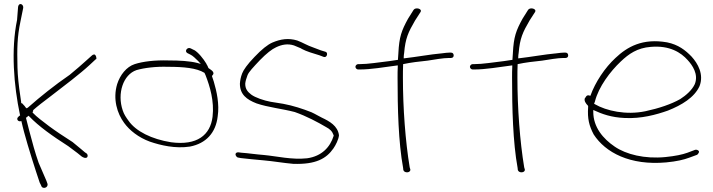

<svg xmlns="http://www.w3.org/2000/svg" viewBox="-20 -761 3467 934"><path d="M63 -664C33 -519 47 -346 77 -203L78 -200C71 -195 58 -186 67 -175C71 -171 76 -170 84 -172C87 -155 93 -137 97 -119C117 -44 153 68 173 127L180 141C185 162 216 153 211 133L206 119C202 109 189 79 168 31C151 -17 137 -69 122 -126L106 -189L110 -190L118 -198L122 -195C169 -146 234 -100 312 -50C351 -21 371 -6 377 0C384 5 397 11 404 4C408 -1 407 -9 402 -14L393 -20C388 -25 369 -40 333 -70C289 -98 250 -124 219 -147C185 -173 159 -192 141 -211L138 -215C142 -220 142 -221 141 -225C161 -243 192 -267 228 -294C288 -340 371 -403 416 -445L445 -472C448 -473 449 -474 449 -476C449 -487 444 -496 438 -496C434 -496 430 -494 427 -491L398 -465C378 -447 352 -424 319 -397C246 -347 174 -289 122 -243C118 -239 115 -237 110 -234C105 -237 104 -239 100 -245L87 -259H83V-264C82 -274 80 -283 79 -292C71 -345 66 -393 65 -433C63 -525 63 -579 80 -659L93 -723C95 -741 72 -751 68 -728ZM122 -243H123ZM164 127Z M550 -352C528 -279 550 -209 584 -163C610 -127 654 -92 709 -72C761 -54 834 -37 904 -48C982 -63 1030 -115 1039 -195C1048 -254 1034 -317 1020 -364L1011 -391L1013 -394C1030 -411 1002 -423 994 -430C991 -438 988 -444 984 -450V-451C969 -476 944 -507 924 -518H923L909 -525C893 -535 875 -513 891 -503L905 -496C917 -491 933 -475 944 -464L957 -450L939 -455C903 -464 854 -467 799 -467C733 -469 675 -462 635 -449C595 -436 564 -396 550 -352ZM577 -224C549 -306 579 -398 644 -420C682 -431 739 -438 797 -436C875 -436 936 -430 974 -407L975 -406L980 -395C1001 -341 1023 -269 1014 -193C1003 -104 939 -52 812 -69C718 -84 641 -122 605 -174C594 -189 583 -205 577 -224ZM904 -496H905ZM1014 -410Z M1130 -18C1120 -11 1130 3 1136 5L1152 8C1182 11 1222 16 1262 19C1309 23 1359 32 1406 36C1517 40 1568 10 1602 -39C1613 -55 1627 -82 1629 -103C1623 -149 1583 -171 1545 -189C1530 -196 1515 -206 1495 -215C1452 -232 1406 -247 1358 -256L1296 -266C1264 -272 1222 -286 1202 -301C1185 -314 1173 -328 1173 -353V-354C1174 -366 1178 -379 1184 -395C1190 -411 1212 -434 1244 -468C1276 -501 1303 -522 1323 -531C1350 -544 1379 -550 1410 -540L1446 -525V-524C1472 -510 1505 -501 1534 -492L1555 -484C1571 -479 1577 -505 1564 -509L1541 -516C1528 -521 1516 -525 1504 -530C1474 -540 1453 -554 1426 -564C1383 -577 1345 -571 1305 -554C1282 -544 1253 -521 1218 -484C1183 -448 1164 -420 1158 -404C1151 -386 1148 -369 1147 -354C1147 -302 1179 -277 1228 -258C1283 -239 1353 -232 1414 -216C1471 -196 1527 -166 1566 -143C1585 -133 1596 -123 1603 -103V-100C1586 -45 1545 -1 1474 9C1399 17 1328 -1 1264 -7C1225 -10 1186 -16 1156 -18H1155L1140 -20C1137 -20 1133 -20 1130 -18ZM1406 36H1407ZM1426 -564Z M1709 -436C1709 -429 1716 -423 1722 -423H1730C1785 -423 1846 -434 1915 -443V-437C1914 -420 1914 -402 1914 -383C1914 -235 1918 -69 1941 56L1942 66C1947 83 1979 80 1976 63L1973 53C1952 -74 1940 -236 1940 -383C1940 -404 1940 -426 1941 -446V-449C1978 -457 2020 -462 2060 -466C2092 -471 2136 -479 2165 -479H2174C2182 -479 2187 -484 2187 -491C2187 -500 2182 -505 2174 -505H2165C2159 -505 2146 -504 2125 -501H2124C2077 -497 2006 -484 1944 -477V-483C1944 -490 1945 -497 1946 -503C1952 -575 1966 -604 1999 -661L2026 -703C2035 -719 2001 -727 1992 -713L1965 -670C1933 -612 1922 -581 1918 -504V-503C1917 -494 1917 -485 1916 -474V-470C1904 -468 1889 -466 1876 -464C1823 -458 1772 -449 1729 -449H1722C1715 -449 1709 -442 1709 -436Z M2266 -436C2266 -429 2273 -423 2279 -423H2287C2342 -423 2403 -434 2472 -443V-437C2471 -420 2471 -402 2471 -383C2471 -235 2475 -69 2498 56L2499 66C2504 83 2536 80 2533 63L2530 53C2509 -74 2497 -236 2497 -383C2497 -404 2497 -426 2498 -446V-449C2535 -457 2577 -462 2617 -466C2649 -471 2693 -479 2722 -479H2731C2739 -479 2744 -484 2744 -491C2744 -500 2739 -505 2731 -505H2722C2716 -505 2703 -504 2682 -501H2681C2634 -497 2563 -484 2501 -477V-483C2501 -490 2502 -497 2503 -503C2509 -575 2523 -604 2556 -661L2583 -703C2592 -719 2558 -727 2549 -713L2522 -670C2490 -612 2479 -581 2475 -504V-503C2474 -494 2474 -485 2473 -474V-470C2461 -468 2446 -466 2433 -464C2380 -458 2329 -449 2286 -449H2279C2272 -449 2266 -442 2266 -436Z M2826 -285C2819 -272 2830 -257 2840 -247L2841 -245V-240C2837 -183 2846 -149 2868 -107C2925 -19 3045 45 3221 29C3273 24 3306 16 3333 6L3371 -8C3374 -10 3377 -13 3379 -18C3385 -27 3371 -35 3361 -32L3324 -18C3299 -9 3266 -2 3217 3C3116 13 3025 -10 2970 -48C2914 -86 2866 -142 2866 -217V-226C2909 -206 2953 -190 3019 -187C3100 -183 3172 -203 3229 -223C3297 -250 3358 -287 3383 -342C3405 -399 3375 -452 3344 -486C3315 -516 3280 -544 3225 -555C3105 -576 3031 -533 2974 -479C2923 -432 2876 -362 2852 -295C2839 -300 2833 -297 2827 -285ZM2870 -256 2874 -267C2892 -339 2949 -414 3000 -462C3039 -499 3080 -528 3146 -533C3238 -541 3293 -505 3325 -469C3348 -444 3379 -400 3360 -352C3346 -322 3317 -297 3289 -279C3245 -254 3185 -234 3120 -220C3025 -200 2929 -222 2874 -254ZM3383 -342Z"/></svg>

Font: Stray Cat
Style: LtExt
Weight: 300
Version: Version 1.0